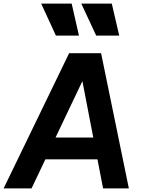

<svg xmlns="http://www.w3.org/2000/svg" viewBox="-47 -1038 779 1058"><path d="M388 -842 348 -1018H180L261 -842ZM610 -842 569 -1018H401L483 -842ZM127 0 203 -160H490L521 0H663L510 -745H334L-27 0ZM259 -280 407 -591 467 -280Z"/></svg>

Font: Plus Jakarta Sans
Style: Bold Italic
Weight: 700
Italic angle: -8°
Designer: Gumpita Rahayu
Foundry: Tokotype
Version: Version 2.071;gftools[0.9.30]